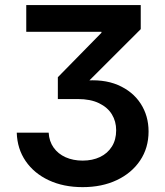

<svg xmlns="http://www.w3.org/2000/svg" viewBox="-20 -748 667 778"><path d="M314.9 10.3Q237.3 10.3 177.7 -17.6Q118.2 -45.4 84 -95.2Q49.8 -145 47.9 -210.4H177.2Q179.2 -175.3 197.3 -149.9Q215.3 -124.5 245.8 -110.8Q276.4 -97.2 314.9 -97.2Q354.5 -97.2 385.3 -111.8Q416 -126.5 433.3 -154.1Q450.7 -181.6 450.7 -220.2Q450.7 -256.3 433.3 -284.7Q416 -313 381.3 -329.8Q346.7 -346.7 294.9 -346.7H214.4V-435.1L391.1 -615.2V-619.1H86.4V-727.5H550.3V-629.9L314 -394V-420.4Q397.9 -429.2 457.8 -403.6Q517.6 -377.9 549.8 -328.4Q582 -278.8 582 -215.3Q582 -148.4 547.6 -97.4Q513.2 -46.4 453.1 -18.1Q393.1 10.3 314.9 10.3Z"/></svg>

Font: Inter 20pt SemiBold
Style: Regular
Weight: 600
Version: Version 4.001;git-66647c0bb